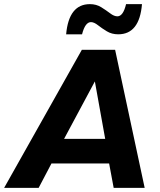

<svg xmlns="http://www.w3.org/2000/svg" viewBox="-49 -909 776 929"><path d="M-29 0 347 -668H508L651 0H501L479 -118H200L138 0ZM261 -237H460L410 -515ZM271 -743Q284 -889 386 -889Q417 -889 441 -874Q465 -859 484 -844.5Q503 -830 519 -830Q547 -830 561 -889H638Q626 -743 523 -743Q492 -743 468 -757.5Q444 -772 425 -787Q406 -802 391 -802Q363 -802 348 -743Z"/></svg>

Font: Gantari
Style: Bold Italic
Weight: 700
Italic angle: -10°
Designer: Anugrah Pasau
Foundry: Lafontype
Version: Version 1.000; ttfautohint (v1.8.4.7-5d5b)